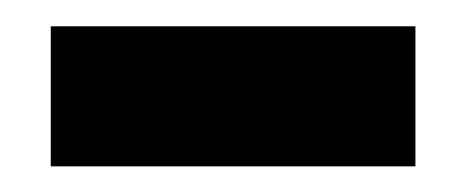

<svg xmlns="http://www.w3.org/2000/svg" viewBox="-20 -312 353 146"><path d="M295.9 -185.5H18.6V-292H295.9Z"/></svg>

Font: Shorif Bongobondhu ANSI V2
Style: Regular
Weight: 400
Designer: Shorif Uddin Shishir, Shorif art & Design, e-mail : shorifart@gmail.com, facebook : Shorif2001
Foundry: Lipighor Font Foundry
Version: Designed By Shorif Uddin Shishir | Build By Niladri Shekhar 